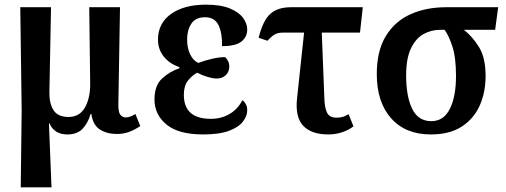

<svg xmlns="http://www.w3.org/2000/svg" viewBox="-20 -567 2172 824"><path d="M69 237 73 -94 67 -536H199L192 -172Q191 -124 209.5 -94.5Q228 -65 274 -65Q322 -65 345 -106.5Q368 -148 367 -210L363 -536H495L488 -122Q487 -87 496 -75Q505 -63 520 -63Q529 -63 540 -67Q551 -71 561 -78L582 -26Q560 -11 535.5 -1.5Q511 8 482 8Q439 8 409 -11Q379 -30 372 -78H369Q357 -38 334 -14Q311 10 269 10Q213 10 192 -38H190L201 237Z M852 10Q746 10 694.5 -32.5Q643 -75 643 -140Q643 -200 675.5 -230Q708 -260 750 -274V-279Q708 -293 683 -324Q658 -355 658 -397Q658 -467 714 -507Q770 -547 864 -547Q927 -547 966 -531Q1005 -515 1023 -490.5Q1041 -466 1041 -440Q1041 -409 1016.5 -389Q992 -369 933 -369Q934 -426 917.5 -459.5Q901 -493 860 -493Q819 -493 801 -465Q783 -437 783 -398Q783 -360 796.5 -333Q810 -306 831 -297Q860 -308 891.5 -315Q923 -322 946 -322Q953 -316 958.5 -305.5Q964 -295 964 -281Q964 -259 949 -244.5Q934 -230 910 -230Q894 -230 870.5 -237Q847 -244 826 -255Q804 -243 786.5 -221Q769 -199 769 -160Q769 -57 885 -57Q930 -57 965.5 -78Q1001 -99 1020 -137Q1029 -131 1035 -120Q1041 -109 1041 -94Q1041 -69 1022.5 -45Q1004 -21 962.5 -5.5Q921 10 852 10Z M1389 10Q1316 10 1281 -27.5Q1246 -65 1255 -146L1285 -427H1194Q1174 -427 1160.5 -420Q1147 -413 1128 -392L1090 -405Q1108 -478 1139.5 -507Q1171 -536 1229 -536H1537L1525 -427H1361L1372 -146Q1373 -105 1383.5 -83.5Q1394 -62 1424 -62Q1440 -62 1451.5 -65.5Q1463 -69 1476 -77L1497 -25Q1480 -11 1451.5 -0.5Q1423 10 1389 10Z M1829 10Q1720 10 1658.5 -59.5Q1597 -129 1597 -249Q1597 -349 1636 -412.5Q1675 -476 1742 -506Q1809 -536 1895 -536H2118L2105 -439H1971Q2008 -410 2036 -364.5Q2064 -319 2064 -241Q2064 -171 2039 -114.5Q2014 -58 1962 -24Q1910 10 1829 10ZM1831 -47Q1884 -47 1910.5 -99.5Q1937 -152 1937 -241Q1937 -320 1921.5 -367.5Q1906 -415 1888 -439H1869Q1831 -439 1798 -421Q1765 -403 1744 -360Q1723 -317 1723 -243Q1723 -153 1749 -100Q1775 -47 1831 -47Z"/></svg>

Font: Noto Serif SemiCondensed SemiBold
Style: Regular
Weight: 600
Width: 4
Designer: Monotype Design Team
Foundry: Monotype Imaging Inc.
Version: Version 2.013; ttfautohint (v1.8.4.7-5d5b)